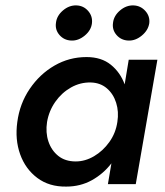

<svg xmlns="http://www.w3.org/2000/svg" viewBox="-20 -681 611 710"><path d="M398 -597Q401 -623 424 -642.5Q447 -662 474 -661Q500 -660 517.5 -640.5Q535 -621 532 -595Q528 -569 504.5 -549.5Q481 -530 455 -531Q428 -532 411 -551.5Q394 -571 398 -597ZM187 -597Q190 -623 213 -642.5Q236 -662 263 -661Q289 -660 306 -640.5Q323 -621 320 -595Q317 -569 293.5 -549.5Q270 -530 244 -531Q217 -532 200 -551.5Q183 -571 187 -597ZM44 -230Q53 -298 90 -352.5Q127 -407 181.5 -438.5Q236 -470 300 -470Q355 -470 390 -441.5Q425 -413 441 -369L456 -460H562L482 0H379L392 -77Q362 -38 319.5 -14.5Q277 9 225 9Q162 10 118 -23Q74 -56 54.5 -110.5Q35 -165 44 -230ZM154 -230Q148 -191 159 -158Q170 -125 195.5 -104.5Q221 -84 260 -84Q295 -84 328 -103.5Q361 -123 384.5 -156Q408 -189 414 -230Q420 -268 409.5 -301Q399 -334 375 -354.5Q351 -375 316 -376Q277 -377 242.5 -357.5Q208 -338 184.5 -304.5Q161 -271 154 -230Z"/></svg>

Font: Jost* Medium
Style: Italic
Weight: 500
Italic angle: -10°
Version: Version 3.7